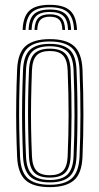

<svg xmlns="http://www.w3.org/2000/svg" viewBox="-20 -769 412 796"><path d="M186.5 -749Q244.8 -749 270.9 -724.8Q297 -700.5 299.2 -644.8H287Q285.2 -695.2 261.9 -717.1Q238.5 -739 186.5 -739Q134.8 -739 111.4 -717.1Q88 -695.2 86 -644.8H73.8Q75.8 -700.5 101.9 -724.8Q128 -749 186.5 -749ZM186.5 -729.5Q232.2 -729.5 252.6 -709.9Q273 -690.2 274.8 -644.8H262.2Q261 -684.8 243.4 -702.1Q225.8 -719.5 186.5 -719.5Q147.2 -719.5 129.8 -702.1Q112.2 -684.8 110.8 -644.8H98.5Q100 -690.2 120.5 -709.9Q141 -729.5 186.5 -729.5ZM186.5 -709.8Q219.2 -709.8 234 -694.6Q248.8 -679.5 250 -644.8H238.5Q238 -674.2 225.8 -687Q213.5 -699.8 186.5 -699.8Q160 -699.8 147.6 -687Q135.2 -674.2 134.5 -644.8H123Q124.2 -679.5 139.1 -694.6Q154 -709.8 186.5 -709.8ZM186.5 6.8Q117 6.8 85.5 -22.4Q54 -51.5 51 -118.8Q48.5 -176.8 47.5 -235Q46.5 -293.2 47.4 -354.1Q48.2 -415 51 -480.8Q54 -550.8 87 -578.8Q120 -606.8 186.5 -606.8Q254.5 -606.8 286.8 -578.1Q319 -549.5 322 -480.2Q325.8 -386.2 325.8 -295.2Q325.8 -204.2 322 -118.8Q319 -48.8 285.9 -21Q252.8 6.8 186.5 6.8ZM186.5 -3Q248 -3 277.4 -29.4Q306.8 -55.8 309.8 -119.2Q313.2 -199.8 313.5 -289.8Q313.8 -379.8 309.8 -480Q307 -544.5 277.4 -570.8Q247.8 -597 186.5 -597Q124.2 -597 95.1 -570.2Q66 -543.5 63.2 -480Q60.5 -413.5 59.6 -353Q58.8 -292.5 59.8 -235Q60.8 -177.5 63.2 -119.2Q65.8 -56.5 95 -29.8Q124.2 -3 186.5 -3ZM186.5 -12.8Q129.5 -12.8 103.9 -37.8Q78.2 -62.8 75.5 -119.8Q73 -179.2 72 -236.6Q71 -294 71.9 -353.6Q72.8 -413.2 75.5 -479.5Q78.2 -538.2 104.6 -562.8Q131 -587.2 186.5 -587.2Q241 -587.2 268 -563.4Q295 -539.5 297.2 -479.5Q300 -417.2 300.8 -357.2Q301.5 -297.2 300.8 -238.2Q300 -179.2 297.2 -120Q295 -61 268.1 -36.9Q241.2 -12.8 186.5 -12.8ZM186.5 -22.8Q237 -22.8 259.9 -45.5Q282.8 -68.2 285 -120.8Q288.8 -208 288.9 -293.2Q289 -378.5 285 -479Q282.8 -533.8 258.8 -555.5Q234.8 -577.2 186.5 -577.2Q136 -577.2 113.1 -554.4Q90.2 -531.5 87.8 -478.8Q85.2 -415.2 84.2 -356.9Q83.2 -298.5 84.1 -240.6Q85 -182.8 87.8 -120Q90.2 -67 113.6 -44.9Q137 -22.8 186.5 -22.8ZM186.5 -32.8Q142.5 -32.8 122.4 -53.1Q102.2 -73.5 100.2 -120Q97.8 -181 96.8 -238.1Q95.8 -295.2 96.6 -354.1Q97.5 -413 100.2 -478.5Q102.2 -527 122.9 -547.1Q143.5 -567.2 186.5 -567.2Q230.5 -567.2 250.6 -546.8Q270.8 -526.2 272.8 -478.2Q277 -376 276.6 -290.8Q276.2 -205.5 272.8 -121Q270.8 -73 250.4 -52.9Q230 -32.8 186.5 -32.8ZM186.5 -42.5Q224 -42.5 241.4 -60.8Q258.8 -79 260.5 -121.2Q264.2 -209.8 264.4 -292.8Q264.5 -375.8 260.5 -477.8Q258.8 -520.2 241.6 -538.9Q224.5 -557.5 186.5 -557.5Q148.8 -557.5 131.6 -539.1Q114.5 -520.8 112.5 -478.5Q110 -413 109 -354.6Q108 -296.2 108.9 -239.2Q109.8 -182.2 112.5 -120.2Q114.5 -79.2 131.6 -60.9Q148.8 -42.5 186.5 -42.5Z"/></svg>

Font: Big Shoulders Inline Text Thin Light
Style: Regular
Weight: 300
Version: Version 2.002